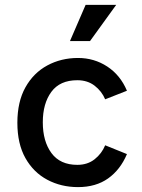

<svg xmlns="http://www.w3.org/2000/svg" viewBox="-20 -752 581 785"><path d="M499 -381 410 -346Q396 -379 367 -401.5Q338 -424 296 -424Q225 -424 190 -376.5Q155 -329 155 -252Q155 -174 190.5 -126Q226 -78 296 -78Q338 -78 367 -101Q396 -124 410 -158L499 -122Q472 -58 422 -22.5Q372 13 299 13Q230 13 173.5 -17Q117 -47 84 -105.5Q51 -164 51 -250Q51 -336 84 -395Q117 -454 173.5 -484.5Q230 -515 299 -515Q365 -515 418.5 -480Q472 -445 499 -381ZM348 -584H266L330 -732H455Z"/></svg>

Font: Inclusive Sans Medium
Style: Regular
Weight: 500
Designer: Olivia King
Foundry: Olivia King
Version: Version 2.004